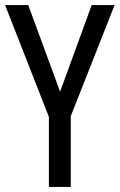

<svg xmlns="http://www.w3.org/2000/svg" viewBox="-20 -734 470 754"><path d="M216 -374 340 -714H430L258 -278V0H172V-275L0 -714H91Z"/></svg>

Font: Avrile Sans Condensed
Style: Regular
Weight: 400
Width: 3
Designer: Monotype Design Team
Foundry: Monotype Imaging Inc.
Version: Version 2.001;September 10, 2019;FontCreator 11.5.0.2425 64-